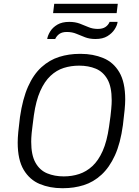

<svg xmlns="http://www.w3.org/2000/svg" viewBox="-20 -979 731 1009"><path d="M306 10Q242 10 189 -12Q136 -34 104.5 -86.5Q73 -139 73 -230Q73 -253 76 -285Q79 -317 85 -364Q99 -460 127.5 -524Q156 -588 198 -626Q240 -664 291 -680Q342 -696 399 -696H405Q469 -696 522.5 -674Q576 -652 607 -599.5Q638 -547 638 -456Q638 -434 635 -402Q632 -370 626 -322Q613 -226 584 -162.5Q555 -99 513 -60.5Q471 -22 420 -6Q369 10 312 10ZM315 -52Q358 -52 396 -64.5Q434 -77 465.5 -106Q497 -135 519.5 -185.5Q542 -236 553 -313Q558 -345 560.5 -367.5Q563 -390 564.5 -405.5Q566 -421 566.5 -432Q567 -443 567 -452Q567 -523 544.5 -562.5Q522 -602 483.5 -618Q445 -634 396 -634Q353 -634 315 -622Q277 -610 245.5 -580.5Q214 -551 191.5 -500.5Q169 -450 158 -373Q154 -341 151 -318.5Q148 -296 146.5 -280.5Q145 -265 144.5 -254Q144 -243 144 -234Q144 -164 166.5 -124Q189 -84 228 -68Q267 -52 315 -52ZM259 -910 265 -959H599L593 -910ZM228 -774Q231 -793 244 -814Q257 -835 281.5 -849.5Q306 -864 344 -864Q375 -864 399 -855Q423 -846 445 -836.5Q467 -827 494 -827Q519 -827 534 -837Q549 -847 556 -864H598Q596 -846 582.5 -825Q569 -804 544.5 -789Q520 -774 482 -774Q451 -774 427.5 -783Q404 -792 381.5 -801.5Q359 -811 331 -811Q307 -811 292.5 -801Q278 -791 270 -774Z"/></svg>

Font: Chivo ExtraLight
Style: Italic
Weight: 250
Italic angle: -8.05°
Designer: Hector Gatti
Foundry: Omnibus-Type
Version: Version 2.002